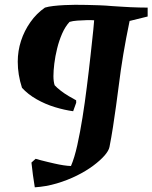

<svg xmlns="http://www.w3.org/2000/svg" viewBox="-20 -682 651 820"><path d="M128.6 118Q124.3 91.4 120.6 65.1Q116.9 38.8 114.3 12.3L132 -3.8Q141.4 -1 155.3 2.6Q169.3 6.2 184.2 9.8Q199.2 13.4 211.6 16.2Q232.3 21 250.7 23.8Q269.1 26.6 283.1 27Q298.1 -8 310.1 -62Q322.1 -116 332.4 -180.5Q342.7 -245 350.7 -310Q355.1 -344.5 359.1 -378.4Q363.1 -412.3 366.6 -444.2Q370.1 -476.1 373.1 -504.3Q376.1 -532.5 378.6 -555.9Q381.1 -579.4 382.1 -595.4Q369.5 -596.4 349.5 -595.9Q329.5 -595.5 309.8 -594Q290.1 -592.5 277 -588.5Q258.5 -568.5 245.4 -538.6Q232.4 -508.8 224.1 -475.3Q215.8 -441.8 212 -410.6Q208.2 -379.5 208.2 -357Q208.2 -345.7 209.5 -335.7Q210.8 -325.7 213.4 -317.9Q223.5 -306.9 239.6 -294.5Q255.7 -282 273.9 -271.3Q292.1 -260.6 305.2 -253.6L305.4 -243.1L292.4 -207Q255.3 -212 214.3 -224.5Q173.4 -237 136.4 -258Q99.4 -279 73.9 -307Q64.8 -335 60.3 -362.8Q55.8 -390.5 55.8 -418.5Q55.8 -464.4 69.8 -507.6Q83.9 -550.8 110 -587.7Q136 -624.7 171.9 -649.5Q186.4 -654 208.4 -656.5Q230.3 -659 254.9 -660.2Q279.4 -661.5 300.7 -661.5Q323.4 -661.5 349.3 -661Q375.2 -660.5 403.5 -659.5Q431.9 -658.5 459 -656Q478.5 -655 498.2 -653.5Q517.9 -652 537.1 -651.3Q556.4 -650.5 575 -650Q593.5 -649.5 610.6 -649.5V-611.5L533.5 -592.5Q517.8 -517 506.5 -449.5Q495.2 -382 487.2 -316.2Q481.7 -274.3 475.6 -229.2Q469.4 -184.1 462.5 -139.5Q455.6 -95 447.6 -54.5Q444.6 -38.5 426.3 -17.5Q407.9 3.5 377.6 26Q347.2 48.6 307.8 68.1Q268.3 87.7 222.6 101.3Q176.9 114.9 128.6 118Z"/></svg>

Font: Labrada
Style: Italic
Weight: 400
Italic angle: -7°
Designer: Mercedes Jáuregui
Foundry: Omnibus-Type Team
Version: Version 1.000